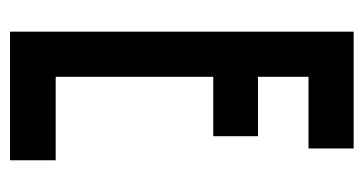

<svg xmlns="http://www.w3.org/2000/svg" viewBox="-191 -533 724 382"><g transform="rotate(90 171.0 -342.0)"><path d="M132.8 -90.8Q132.8 -195.3 132.8 -404.3Q171.9 -404.3 251 -404.3Q251 -434.6 251 -493.2Q211.9 -493.2 132.8 -493.2Q132.8 -526.4 132.8 -593.8Q180.7 -593.8 275.4 -593.8Q275.4 -623 275.4 -683.6Q197.3 -683.6 43 -683.6Q43 -645.5 43 -569.3Q43 -521.5 43 -461.9Q43 -284.2 43 0Q127.9 0 298.8 0Q298.8 -30.3 298.8 -90.8Q244.1 -90.8 132.8 -90.8Z"/></g></svg>

Font: ZAANS 2018
Style: Regular
Weight: 400
Designer: Counter Creatives
Version: Version 1.0 - 24-01-18